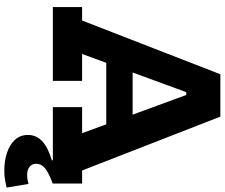

<svg xmlns="http://www.w3.org/2000/svg" viewBox="-94 -704 1019 870"><g transform="rotate(90 415.0 -269.5)"><path d="M618.5 -361.5V-242H199V-361.5ZM753 -132.5H812V0H466V-132.5H584L380.5 -687.5L456.5 -604.5H358.5L428.5 -687.5L225 -132.5H347V0H12.5V-132.5H73.5L317 -759H509ZM814 110.5 830.5 209.5Q818 212.5 798.5 216.2Q779 220 754 220Q709.5 220 672.8 207.8Q636 195.5 614 171.8Q592 148 592 112.5Q592 75.5 619.5 49Q647 22.5 707 4.5V-33.5L814 0Q764.5 18 743.5 35Q722.5 52 722.5 74.5Q722.5 94 735.8 105.2Q749 116.5 773.5 116.5Q784 116.5 794.5 114.8Q805 113 814 110.5Z"/></g></svg>

Font: Hepta Slab
Style: Bold
Weight: 700
Designer: Michael LaGattuta
Foundry: Michael LaGattuta
Version: Version 1.100